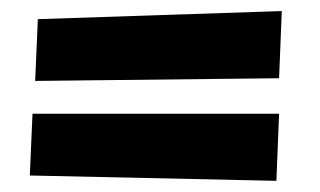

<svg xmlns="http://www.w3.org/2000/svg" viewBox="-20 -505 581 349"><path d="M39.1 -298.3H487.3L482.4 -176.3L34.2 -186ZM48.8 -470.2 492.2 -484.9 487.3 -362.8 43.9 -357.9Z"/></svg>

Font: Lapsus Pro (theguybrush.com)
Style: Bold
Weight: 700
Designer: Jose Roses
Version: Version 1.00 February 9, 2018, initial release